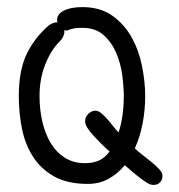

<svg xmlns="http://www.w3.org/2000/svg" viewBox="-20 -523 505 543"><path d="M394.5 -6.8Q380.9 -15.6 365.2 -28.3Q349.6 -41 333 -55.7Q312.5 -31.2 286.6 -17.1Q260.7 -2.9 228.5 -2.9Q170.9 -2.9 133.3 -23.9Q95.7 -44.9 73.2 -80.1Q50.8 -115.2 42 -159.7Q33.2 -204.1 33.2 -251Q33.2 -324.2 55.7 -370.6Q78.1 -417 119.1 -452.1Q131.8 -460 142.6 -460Q141.6 -462.9 141.6 -467.8Q141.6 -483.4 161.1 -493.2Q180.7 -502.9 212.9 -502.9Q263.7 -502.9 297.9 -478.5Q332 -454.1 352.5 -417Q373 -379.9 381.8 -335.4Q390.6 -291 390.6 -251Q390.6 -211.9 383.3 -173.8Q376 -135.7 361.3 -103.5Q371.1 -93.8 384.8 -83.5Q398.4 -73.2 410.6 -63Q422.9 -52.7 431.2 -43.5Q439.5 -34.2 439.5 -25.4Q439.5 -14.6 432.6 -7.3Q425.8 0 414.1 0Q404.3 0 394.5 -6.8ZM290 -94.7Q278.3 -104.5 266.1 -116.7Q253.9 -128.9 243.7 -140.1Q233.4 -151.4 227.1 -161.6Q220.7 -171.9 220.7 -179.7Q220.7 -192.4 230 -201.2Q239.3 -210 250 -210Q257.8 -210 266.1 -203.1Q274.4 -196.3 282.7 -187Q291 -177.7 299.3 -167Q307.6 -156.2 315.4 -148.4Q322.3 -168.9 326.2 -195.3Q330.1 -221.7 330.1 -251Q330.1 -277.3 325.7 -310.5Q321.3 -343.8 308.6 -373.5Q295.9 -403.3 272.9 -423.8Q250 -444.3 212.9 -444.3Q198.2 -444.3 190.4 -442.9Q182.6 -441.4 178.2 -439.9Q173.8 -438.5 172.4 -437.5Q170.9 -436.5 168 -436.5Q164.1 -436.5 162.1 -438.5V-434.6Q162.1 -418.9 148.4 -405.3Q125 -382.8 108.4 -341.8Q91.8 -300.8 91.8 -251Q91.8 -213.9 99.6 -179.7Q107.4 -145.5 123 -119.1Q138.7 -92.8 163.1 -77.1Q187.5 -61.5 220.7 -61.5Q242.2 -61.5 259.3 -68.8Q276.4 -76.2 290 -94.7Z"/></svg>

Font: Hi Melody Cyrillic
Style: Regular
Weight: 400
Version: Version 0.90 April 10, 2018